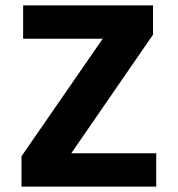

<svg xmlns="http://www.w3.org/2000/svg" viewBox="-20 -694 661 714"><path d="M561 0H60V-113L362 -550H66V-674H549V-565L245 -124H561Z"/></svg>

Font: Hind Colombo
Style: Bold
Weight: 700
Designer: Jyotish Sonowal, Aditi Pimprikar
Foundry: Indian Type Foundry
Version: Version 1.000;PS 1.0;hotconv 1.0.86;makeotf.lib2.5.63406; tt